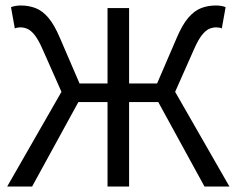

<svg xmlns="http://www.w3.org/2000/svg" viewBox="-20 -686 870 706"><path d="M6.3 0 206 -348.3 136.5 -505.1Q120.9 -540.5 107.2 -557.5Q93.5 -574.5 80.6 -580Q67.8 -585.4 54.5 -585.4Q49.8 -585.4 44.3 -584.4Q38.8 -583.4 34.5 -581.4L20.4 -659.6Q27.6 -662.7 37.2 -664.2Q46.7 -665.8 56.4 -665.8Q85.6 -665.8 110.7 -656.2Q135.8 -646.7 157.8 -620.9Q179.8 -595.1 200.6 -546L272.4 -379.2H375.4V-656.3H454.7V-379.2H557.7L629.5 -546Q650.3 -595.1 672.5 -620.9Q694.7 -646.7 719.6 -656.2Q744.5 -665.8 773.7 -665.8Q783.7 -665.8 793.6 -664.2Q803.4 -662.7 809.6 -659.6L795.6 -581.4Q791.9 -583.4 786.4 -584.4Q780.9 -585.4 775.6 -585.4Q762.3 -585.4 749.4 -580Q736.6 -574.5 722.9 -557.5Q709.1 -540.5 693.5 -505.1L624 -348.3L823.7 0H732L561.9 -310.8H454.7V0H375.4V-310.8H268.2L98 0Z"/></svg>

Font: Source Sans Variable
Style: Regular
Weight: 200
Designer: Paul D. Hunt
Foundry: Adobe Systems Incorporated
Version: Version 3.006;hotconv 1.0.111;makeotfexe 2.5.65597